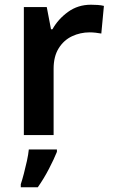

<svg xmlns="http://www.w3.org/2000/svg" viewBox="-20 -572 479 813"><path d="M365 -552Q378 -552 393.5 -551Q409 -550 420 -547L409 -430Q399 -432 385 -433.5Q371 -435 360 -435Q320 -435 285 -418.5Q250 -402 228.5 -367.5Q207 -333 207 -281V0H81V-542H178L196 -448H202Q226 -491 268 -521.5Q310 -552 365 -552ZM221 71Q209 101 187.5 142.5Q166 184 140 221H68V208Q74 190 81 163.5Q88 137 94 109.5Q100 82 102 61H221Z"/></svg>

Font: Noto Sans Ethiopic SemiBold
Style: Regular
Weight: 600
Designer: Monotype Design Team
Foundry: Monotype Imaging Inc.
Version: Version 2.102; ttfautohint (v1.8.4.7-5d5b)